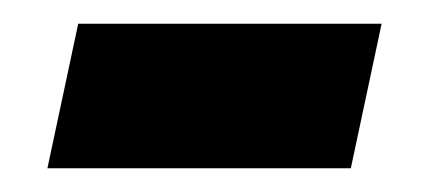

<svg xmlns="http://www.w3.org/2000/svg" viewBox="-20 -349 362 162"><path d="M20 -207 46 -329H302L276 -207Z"/></svg>

Font: BC Sans
Style: Bold Italic
Weight: 700
Italic angle: -12°
Designer: Monotype Design Team
Province of B.C.
Foundry: Monotype Imaging Inc.
Version: Version 2.000;GOOG;noto-source:20170915:90ef993387c0